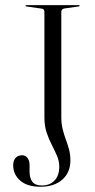

<svg xmlns="http://www.w3.org/2000/svg" viewBox="-20 -720 370 750"><path d="M255 -93.5Q255 -46.5 223.5 -18.5Q192 9.5 138 9.5Q86.5 9.5 59 -14.5Q31.5 -38.5 31.5 -75Q31.5 -92 40.5 -102.8Q49.5 -113.5 67 -113.5Q80 -113.5 87.8 -102.5Q95.5 -91.5 95.5 -76V-49.5Q95.5 -25 106.2 -10.2Q117 4.5 144 4.5Q174.5 4.5 193 -14.8Q211.5 -34 211.5 -69.5Q211.5 -90.5 202.8 -111Q194 -131.5 182.5 -153.8Q171 -176 162.2 -202Q153.5 -228 153.5 -261V-672Q153.5 -679 150.8 -682.5Q148 -686 141.5 -686.5L84.5 -694.5Q81.5 -695 80.5 -695.8Q79.5 -696.5 79.5 -697.5Q79.5 -698.5 80.8 -699.2Q82 -700 83.5 -700H287.5Q289 -700 290.2 -699.2Q291.5 -698.5 291.5 -697.5Q291.5 -695.5 285.5 -694.5L232 -687Q226 -686 222.8 -682.8Q219.5 -679.5 219.5 -673.5V-262Q219.5 -236.5 224.8 -215.5Q230 -194.5 237.2 -175Q244.5 -155.5 249.8 -135.8Q255 -116 255 -93.5Z"/></svg>

Font: Fraunces 120pt Light
Style: Regular
Weight: 300
Version: Version 1.000;[b76b70a41]